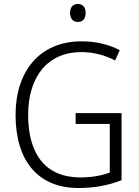

<svg xmlns="http://www.w3.org/2000/svg" viewBox="-20 -932 698 962"><path d="M370 -912C345 -912 331 -895 331 -867C331 -839 346 -822 370 -822C395 -822 409 -838 409 -867C409 -895 396 -912 370 -912ZM359 -365V-311H530V-67C490 -53 442 -43 383 -43C207 -43 121 -161 121 -356C121 -546 217 -671 388 -671C446 -671 503 -657 557 -629L580 -681C523 -710 459 -725 389 -725C177 -725 58 -573 58 -356C58 -133 165 10 373 10C452 10 523 -3 589 -29V-365Z"/></svg>

Font: Noto Sans Bengali SemiCondensed Light
Style: Regular
Weight: 300
Width: 4
Designer: Joana Ranito - Universal Thirst; Jelle Bosma - Monotype Design Team
Foundry: Universal Thirst ehf.
Version: Version 3.000